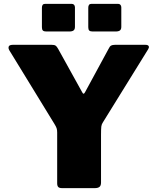

<svg xmlns="http://www.w3.org/2000/svg" viewBox="-20 -974 814 994"><path d="M751 -730Q751 -727 747 -719L513 -341Q506 -331 504.5 -319Q503 -307 503 -275V-29Q503 -13 495 -6.5Q487 0 470 0H302Q287 0 281.5 -6Q276 -12 276 -25V-288Q276 -302 273 -310.5Q270 -319 262 -332L28 -714Q24 -721 24 -727Q24 -742 46 -742H247Q261 -742 267.5 -738Q274 -734 281 -721L404 -499Q409 -489 412 -489Q417 -489 421 -498L542 -721Q548 -734 555 -738Q562 -742 576 -742H733Q751 -742 751 -730ZM368 -835Q368 -822 361 -816.5Q354 -811 339 -811H219Q207 -811 202 -816Q197 -821 197 -833V-934Q197 -954 213 -954H352Q359 -954 363.5 -949Q368 -944 368 -936ZM608 -835Q608 -822 601 -816.5Q594 -811 579 -811H459Q447 -811 442 -816Q437 -821 437 -833V-934Q437 -954 453 -954H592Q599 -954 603.5 -949Q608 -944 608 -936Z"/></svg>

Font: Libre Franklin Black
Style: Regular
Weight: 900
Designer: Pablo Impallari, Rodrigo Fuenzalida
Foundry: Impallari Type
Version: Version 1.002; ttfautohint (v1.5)